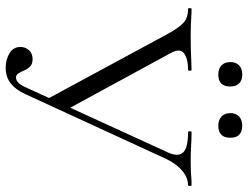

<svg xmlns="http://www.w3.org/2000/svg" viewBox="-116 -722 851 658"><g transform="rotate(90 309.0 -393.5)"><path d="M212.4 12Q184.2 12 162.8 -1.2Q141.4 -14.4 141.4 -38.6Q141.4 -55.2 152.4 -67.7Q163.4 -80.2 183.2 -80.2Q200 -80.2 208.6 -71.5Q217.2 -62.8 221.8 -51.8Q226.4 -40.8 231.5 -32.1Q236.6 -23.4 246.4 -23.4Q256.4 -23.4 265.2 -32.7Q274 -42 282.2 -61.8L502.8 -543.8Q519 -579.2 503 -596.1Q487 -613 433 -613Q430.2 -613 430.2 -619Q430.2 -625 433 -625Q456.6 -625 479 -623.5Q501.4 -622 536.4 -622Q553.4 -622 565.1 -622.5Q576.8 -623 588.3 -624Q599.8 -625 615.6 -625Q617.8 -625 617.8 -619Q617.8 -613 615.6 -613Q590 -613 566.5 -593.8Q543 -574.6 525.6 -539L303.2 -55.6Q288.4 -23 266.6 -5.5Q244.8 12 212.4 12ZM323.2 -124.2 97.4 -542Q76.8 -580 59.4 -596.5Q42 -613 10.4 -613Q8.4 -613 8.4 -619Q8.4 -625 10.4 -625Q25 -625 38.6 -624Q52.2 -623 67.6 -622.5Q83 -622 101 -622Q129.6 -622 151.1 -622.5Q172.6 -623 189.1 -624Q205.6 -625 220.2 -625Q223 -625 223 -619Q223 -613 220.2 -613Q182 -613 163.2 -599.2Q144.4 -585.4 163.2 -552L357 -195.8ZM236.2 -716.6Q216 -716.6 204.6 -727.5Q193.2 -738.4 193.2 -758Q193.2 -777.2 204.6 -788Q216 -798.8 236.2 -798.8Q255.5 -798.8 266.3 -788Q277 -777.2 277 -758Q277 -716.6 236.2 -716.6ZM411 -716.6Q391.6 -716.6 379.9 -727.5Q368.2 -738.4 368.2 -758Q368.2 -777.2 379.9 -787.9Q391.6 -798.6 411 -798.6Q452.6 -798.6 452.6 -758Q452.6 -716.6 411 -716.6Z"/></g></svg>

Font: Cormorant Light
Style: Regular
Weight: 300
Designer: Christian Thalmann (Catharsis Fonts)
Foundry: Catharsis Fonts
Version: Version 4.000